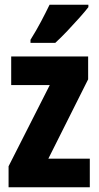

<svg xmlns="http://www.w3.org/2000/svg" viewBox="-20 -786 415 806"><path d="M357 0H16V-88L189 -429H27V-549H350V-453L183 -120H357ZM351 -756Q338 -739 314 -712Q290 -685 263 -656.5Q236 -628 212 -606H108V-619Q133 -659 152.5 -696Q172 -733 188 -766H351Z"/></svg>

Font: Noto Sans Gurmukhi ExtraCondensed ExtraBold
Style: Regular
Weight: 800
Width: 2
Designer: Jelle Bosma - Monotype Design Team
Foundry: Monotype Imaging Inc.
Version: Version 2.004; ttfautohint (v1.8.4.7-5d5b)